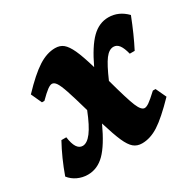

<svg xmlns="http://www.w3.org/2000/svg" viewBox="-138 -606 763 746"><g transform="rotate(-30 243.5 -233.0)"><path d="M511 -442Q483 -370 454 -314H432Q425 -342 415 -355.5Q405 -369 390 -369Q370 -369 352 -345Q334 -321 309 -263Q335 -167 348.5 -134.5Q362 -102 377 -102Q385 -102 397.5 -110.5Q410 -119 438 -145H450L472 -98Q412 -36 374.5 -12Q337 12 300 12Q278 12 263 -0.5Q248 -13 234.5 -43.5Q221 -74 203 -133Q167 -55 133.5 -21.5Q100 12 57 12Q33 12 11.5 2Q-10 -8 -24 -26Q1 -96 34 -156H56Q64 -95 95 -95Q115 -95 135.5 -122Q156 -149 179 -207Q160 -274 149 -306.5Q138 -339 129.5 -351.5Q121 -364 111 -364Q103 -364 90 -354.5Q77 -345 53 -321H42L20 -369Q76 -428 115 -453Q154 -478 191 -478Q213 -478 227.5 -466Q242 -454 255.5 -425Q269 -396 286 -338Q321 -412 354.5 -445Q388 -478 430 -478Q476 -478 511 -442Z"/></g></svg>

Font: Alegreya ExtraBold
Style: Italic
Weight: 800
Italic angle: -7°
Designer: Juan Pablo del Peral
Foundry: Huerta Tipografica
Version: Version 2.007; ttfautohint (v1.6)